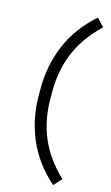

<svg xmlns="http://www.w3.org/2000/svg" viewBox="-136 -798 576 1000"><g transform="rotate(15 152.0 -298.5)"><path d="M68 -317Q68 -441 114.5 -551.5Q161 -662 261 -750L300 -708Q212 -624 171.5 -528Q131 -432 131 -317V-280Q131 -165 171.5 -69Q212 27 300 111L261 153Q161 64 114.5 -46Q68 -156 68 -280Z"/></g></svg>

Font: Inria Sans Light
Style: Regular
Weight: 300
Designer: Black Foundry Team
Foundry: Black Foundry
Version: Version 1.2; ttfautohint (v1.8.3)